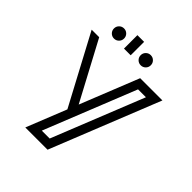

<svg xmlns="http://www.w3.org/2000/svg" viewBox="-231 -987 1126 1126"><g transform="rotate(45 332.5 -424.0)"><path d="M316.4 -55.2 544.4 -625.5H479L251 -55.2ZM354 0H169.4L269 -249.5L39.1 -680.7H101.6L295.9 -316.4L441.4 -680.7H626ZM168.5 -736.3Q150.9 -736.3 138.7 -748.5Q126.5 -760.7 126.5 -778.3Q126.5 -795.9 138.7 -808.1Q150.9 -820.3 168.5 -820.3Q186 -820.3 198.2 -808.1Q210.4 -795.9 210.4 -778.3Q210.4 -760.7 198.2 -748.5Q186 -736.3 168.5 -736.3ZM390.1 -736.3Q372.6 -736.3 360.4 -748.5Q348.1 -760.7 348.1 -778.3Q348.1 -795.9 360.4 -808.1Q372.6 -820.3 390.1 -820.3Q407.7 -820.3 419.9 -808.1Q432.1 -795.9 432.1 -778.3Q432.1 -760.7 419.9 -748.5Q407.7 -736.3 390.1 -736.3ZM307.1 -736.3H251.5V-847.7H307.1Z"/></g></svg>

Font: X Company
Style: Regular
Weight: 400
Designer: GGBotNet
Foundry: GGBotNet
Version: 0.90